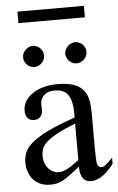

<svg xmlns="http://www.w3.org/2000/svg" viewBox="-57 -855 557 903"><g transform="rotate(-5 222.0 -404.0)"><path d="M284.7 -267.6Q228 -245.6 195.1 -227.3Q162.1 -209 145 -192.4Q127.9 -175.8 123.3 -160.4Q118.7 -145 118.7 -128.9Q118.7 -111.3 124 -96.7Q129.4 -82 138.4 -71Q147.5 -60.1 159.9 -53.7Q172.4 -47.4 186.5 -46.9Q205.6 -45.9 229.7 -58.6Q253.9 -71.3 284.7 -96.2ZM443.8 -64.5Q388.7 8.3 336.9 8.3Q326.2 8.3 316.7 4.9Q307.1 1.5 300 -6.8Q293 -15.1 288.8 -29.1Q284.7 -43 284.7 -64.5Q255.4 -41.5 236.1 -27.1Q216.8 -12.7 201.9 -4.9Q187 2.9 173.6 5.6Q160.2 8.3 142.6 8.3Q118.7 8.3 99.1 0.2Q79.6 -7.8 65.4 -22.7Q51.3 -37.6 43.5 -58.8Q35.6 -80.1 35.6 -106Q35.6 -130.9 44.7 -153.3Q53.7 -175.8 80.6 -198.5Q107.4 -221.2 156.2 -245.1Q205.1 -269 284.7 -296.4V-314.9Q284.7 -347.2 279.5 -369.1Q274.4 -391.1 264.2 -405Q253.9 -418.9 238 -425Q222.2 -431.2 201.2 -431.2Q170.4 -431.2 152.8 -415.3Q135.3 -399.4 133.8 -376.5L134.8 -347.2Q135.7 -326.2 124.3 -313.7Q112.8 -301.3 94.2 -301.3Q74.7 -301.3 64 -313.7Q53.2 -326.2 53.2 -348.1Q53.2 -374.5 66.7 -395.3Q80.1 -416 102.8 -430.4Q125.5 -444.8 155 -452.4Q184.6 -460 216.8 -460Q265.1 -460 294.7 -449.2Q324.2 -438.5 340.3 -418.7Q356.4 -398.9 361.6 -370.8Q366.7 -342.8 366.7 -307.6V-155.3Q366.7 -124 367.7 -104Q368.7 -84 369.1 -77.1Q371.6 -64 376.5 -58.6Q381.3 -53.2 390.6 -53.2Q395 -53.2 398.7 -54.2Q402.3 -55.2 408 -59.3Q413.6 -63.5 421.9 -71.3Q430.2 -79.1 443.8 -92.8ZM167 -599.6Q167 -589.4 163.1 -580.3Q159.2 -571.3 152.1 -564.5Q145 -557.6 136 -553.5Q127 -549.3 116.7 -549.3Q106.9 -549.3 98.1 -553.5Q89.4 -557.6 82.5 -564.7Q75.7 -571.8 71.8 -580.8Q67.9 -589.8 67.9 -599.6Q67.9 -608.9 72 -617.9Q76.2 -627 83 -633.8Q89.8 -640.6 98.6 -645Q107.4 -649.4 116.7 -649.4Q127 -649.4 136 -645.5Q145 -641.6 152.1 -634.8Q159.2 -627.9 163.1 -618.9Q167 -609.9 167 -599.6ZM367.2 -599.6Q367.2 -589.4 363.3 -580.3Q359.4 -571.3 352.3 -564.5Q345.2 -557.6 336.2 -553.5Q327.1 -549.3 316.9 -549.3Q306.6 -549.3 297.6 -553.5Q288.6 -557.6 281.7 -564.7Q274.9 -571.8 271 -580.8Q267.1 -589.8 267.1 -599.6Q267.1 -608.9 271.5 -617.9Q275.9 -627 282.7 -633.8Q289.6 -640.6 298.6 -645Q307.6 -649.4 316.9 -649.4Q327.1 -649.4 336.2 -645.5Q345.2 -641.6 352.3 -634.8Q359.4 -627.9 363.3 -618.9Q367.2 -609.9 367.2 -599.6ZM60.1 -761.7V-815.9H374V-761.7Z"/></g></svg>

Font: Doulos SIL Phon
Style: Regular
Weight: 400
Designer: Walt Agee, Victor Gaultney, Peter Martin, Debbi Hosken, Becca Hirsbrunner
Foundry: SIL International
Version: Version 5.000